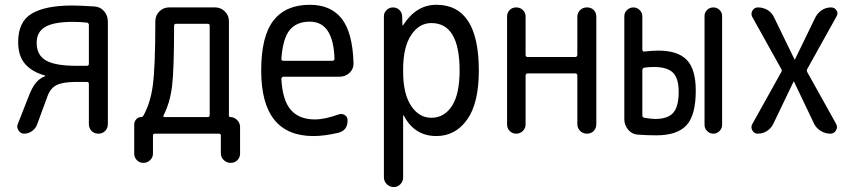

<svg xmlns="http://www.w3.org/2000/svg" viewBox="-20 -550 3540 790"><path d="M130.9 -374Q130.9 -323.2 168.9 -301.3Q207 -279.3 293 -279.3H337.9Q345.7 -279.3 345.7 -288.1V-447.3Q345.7 -455.1 337.9 -457Q308.6 -460 279.3 -460Q202.1 -460 166.5 -439.5Q130.9 -418.9 130.9 -374ZM79.1 0Q65.4 0 56.6 -12.7Q47.9 -25.4 52.7 -38.1L96.7 -150.4Q111.3 -189.5 127 -208.5Q142.6 -227.5 165 -236.3Q166 -236.3 166 -238.3Q166 -239.3 165 -239.3Q112.3 -253.9 83.5 -286.6Q54.7 -319.3 54.7 -377Q54.7 -460.9 110.8 -494.1Q167 -527.3 276.4 -527.3Q307.6 -527.3 369.1 -523.4Q393.6 -521.5 408.7 -503.4Q423.8 -485.4 423.8 -460.9V-39.1Q423.8 -22.5 412.6 -11.2Q401.4 0 384.8 0Q368.2 0 356.9 -11.2Q345.7 -22.5 345.7 -39.1V-204.1Q345.7 -212.9 337.9 -212.9H293Q238.3 -212.9 212.4 -199.7Q186.5 -186.5 174.8 -152.3L132.8 -38.1Q127 -21.5 111.8 -10.7Q96.7 0 79.1 0Z M653.3 -76.2Q649.4 -68.4 657.2 -68.4H835Q842.8 -68.4 842.8 -76.2V-444.3Q842.8 -452.1 835 -452.1H704.1Q696.3 -452.1 696.3 -443.4Q696.3 -263.7 688 -195.8Q679.7 -127.9 653.3 -76.2ZM532.2 82V-38.1Q532.2 -49.8 540.5 -59.1Q548.8 -68.4 560.5 -68.4Q565.4 -68.4 568.4 -71.3Q598.6 -123 608.9 -199.7Q619.1 -276.4 619.1 -461.9Q619.1 -486.3 635.7 -502.9Q652.3 -519.5 675.8 -519.5H865.2Q888.7 -519.5 905.3 -502.9Q921.9 -486.3 921.9 -462.9V-74.2Q921.9 -68.4 927.7 -68.4Q943.4 -68.4 955.6 -56.2Q967.8 -43.9 967.8 -27.3V81.1Q967.8 97.7 957 108.9Q946.3 120.1 929.2 120.1Q912.1 120.1 900.4 108.4Q888.7 96.7 888.7 81.1V7.8Q888.7 0 880.9 0H617.2Q609.4 0 609.4 7.8V82Q609.4 97.7 597.7 108.9Q585.9 120.1 569.8 120.1Q553.7 120.1 543 108.9Q532.2 97.7 532.2 82Z M1254.9 -460.9Q1200.2 -460.9 1171.9 -426.3Q1143.6 -391.6 1137.7 -307.6Q1137.7 -299.8 1146.5 -299.8H1346.7Q1355.5 -299.8 1356.4 -307.6Q1351.6 -460.9 1254.9 -460.9ZM1269.5 9.8Q1054.7 9.8 1054.7 -259.8Q1054.7 -400.4 1105 -465.3Q1155.3 -530.3 1254.9 -530.3Q1340.8 -530.3 1385.7 -473.6Q1430.7 -417 1434.6 -291Q1435.5 -266.6 1418.5 -250.5Q1401.4 -234.4 1377 -234.4H1146.5Q1138.7 -234.4 1137.7 -224.6Q1142.6 -136.7 1176.8 -97.7Q1210.9 -58.6 1275.4 -58.6Q1316.4 -58.6 1373 -79.1Q1386.7 -84 1398.4 -76.7Q1410.2 -69.3 1410.2 -54.7Q1410.2 -13.7 1373 -3.9Q1314.5 9.8 1269.5 9.8Z M1638.7 -264.6V-254.9Q1638.7 -164.1 1671.4 -114.7Q1704.1 -65.4 1754.9 -65.4Q1807.6 -65.4 1839.4 -113.8Q1871.1 -162.1 1871.1 -259.8Q1871.1 -455.1 1754.9 -455.1Q1704.1 -455.1 1671.4 -405.3Q1638.7 -355.5 1638.7 -264.6ZM1559.6 179.7V-483.4Q1559.6 -498 1570.8 -508.8Q1582 -519.5 1596.7 -519.5Q1612.3 -519.5 1623 -509.3Q1633.8 -499 1634.8 -483.4L1635.7 -446.3Q1635.7 -445.3 1636.7 -445.3Q1638.7 -445.3 1638.7 -446.3Q1692.4 -530.3 1775.4 -530.3Q1950.2 -530.3 1950.2 -259.8Q1950.2 -125 1901.9 -57.6Q1853.5 9.8 1775.4 9.8Q1685.5 9.8 1641.6 -74.2Q1641.6 -75.2 1639.6 -75.2Q1638.7 -75.2 1638.7 -74.2V179.7Q1638.7 196.3 1627.4 208Q1616.2 219.7 1600.1 219.7Q1584 219.7 1571.8 208Q1559.6 196.3 1559.6 179.7Z M2066.4 -38.1V-482.4Q2066.4 -498 2077.1 -508.8Q2087.9 -519.5 2104 -519.5Q2120.1 -519.5 2131.3 -508.8Q2142.6 -498 2142.6 -482.4V-324.2Q2142.6 -315.4 2151.4 -315.4H2346.7Q2354.5 -315.4 2355.5 -324.2V-481.4Q2355.5 -497.1 2366.7 -508.3Q2377.9 -519.5 2395 -519.5Q2412.1 -519.5 2422.9 -508.8Q2433.6 -498 2433.6 -481.4V-39.1Q2433.6 -22.5 2422.9 -11.2Q2412.1 0 2395 0Q2377.9 0 2366.7 -11.7Q2355.5 -23.4 2355.5 -39.1V-239.3Q2355.5 -248 2346.7 -248H2151.4Q2143.6 -248 2142.6 -239.3V-38.1Q2142.6 -22.5 2131.3 -11.2Q2120.1 0 2104 0Q2087.9 0 2077.1 -11.2Q2066.4 -22.5 2066.4 -38.1Z M2878.9 -36.1V-484.4Q2878.9 -499 2889.6 -509.3Q2900.4 -519.5 2915 -519.5Q2929.7 -519.5 2940.4 -509.3Q2951.2 -499 2951.2 -484.4V-36.1Q2951.2 -21.5 2940.4 -10.7Q2929.7 0 2915 0Q2900.4 0 2889.6 -10.7Q2878.9 -21.5 2878.9 -36.1ZM2675.8 -60.5Q2727.5 -60.5 2750 -85.9Q2772.5 -111.3 2772.5 -171.9Q2772.5 -228.5 2748.5 -251.5Q2724.6 -274.4 2670.9 -274.4Q2648.4 -274.4 2630.9 -271.5Q2623 -269.5 2623 -260.7V-75.2Q2623 -67.4 2630.9 -65.4Q2661.1 -60.5 2675.8 -60.5ZM2688.5 -341.8Q2768.6 -341.8 2805.7 -303.7Q2842.8 -265.6 2842.8 -176.8Q2842.8 -76.2 2804.7 -34.7Q2766.6 6.8 2680.7 6.8Q2641.6 6.8 2603.5 3.9Q2579.1 2 2564 -17.1Q2548.8 -36.1 2548.8 -59.6V-483.4Q2548.8 -498 2560.1 -508.8Q2571.3 -519.5 2585.9 -519.5Q2600.6 -519.5 2611.8 -508.8Q2623 -498 2623 -483.4V-345.7Q2623 -342.8 2625 -339.8Q2627 -336.9 2629.9 -337.9Q2666 -341.8 2688.5 -341.8Z M3075.2 -39.1 3194.3 -252.9Q3199.2 -259.8 3194.3 -266.6L3075.2 -480.5Q3068.4 -494.1 3076.2 -506.8Q3084 -519.5 3098.6 -519.5Q3120.1 -519.5 3138.2 -508.8Q3156.2 -498 3165 -478.5L3249 -305.7Q3249 -304.7 3250 -304.7Q3251 -304.7 3251 -305.7L3335.9 -480.5Q3345.7 -498 3362.3 -508.8Q3378.9 -519.5 3399.4 -519.5Q3414.1 -519.5 3421.9 -507.3Q3429.7 -495.1 3421.9 -482.4L3301.8 -266.6Q3297.9 -259.8 3301.8 -252.9L3419.9 -41Q3427.7 -27.3 3419.9 -13.7Q3412.1 0 3396.5 0Q3375 0 3356.4 -11.7Q3337.9 -23.4 3329.1 -42L3247.1 -213.9Q3247.1 -214.8 3246.1 -214.8Q3245.1 -214.8 3245.1 -213.9L3162.1 -41Q3153.3 -22.5 3136.2 -11.2Q3119.1 0 3097.7 0Q3083 0 3075.7 -13.2Q3068.4 -26.4 3075.2 -39.1Z"/></svg>

Font: Rounded Mgen+ 1m regular
Style: Regular
Weight: 400
Designer: [Source Han Sans]
Ryoko NISHIZUKA  (kana & ideographs); Paul D. Hunt (Latin, Greek & Cyrillic); Wenlong ZHANG  (bopomofo
Version: Version 1.059.20150602